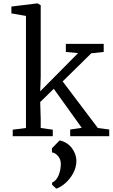

<svg xmlns="http://www.w3.org/2000/svg" viewBox="-20 -813 672 1146"><path d="M48 0ZM135 -49V-718L48 -733V-774L204 -793L223 -782V-354L220 -268L446 -496L373 -503V-551H599V-503L525 -495L354 -327L564 -49L632 -40V0H399V-40L468 -50L301 -283L220 -204L223 -103V-49L295 -39V0H56V-39ZM436 145Q436 186 416.5 221.5Q397 257 369 281Q341 305 316 313L291 290V277Q317 265 330 233Q343 201 343 164Q343 137 325 117Q307 97 290 97V72L336 25Q383 36 409 71Q435 106 436 145Z"/></svg>

Font: Grenzecho Serif
Style: Serif-Regular
Weight: 400
Designer: Dan Reynolds
Foundry: Dan Reynolds
Version: Version 1.001; ttfautohint (v1.1) -l 5 -r 5 -G 72 -x 0 -D la